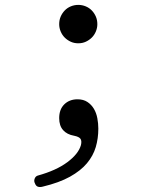

<svg xmlns="http://www.w3.org/2000/svg" viewBox="-20 -545 640 785"><path d="M155 218Q144 221 135.5 218.5Q127 216 123 205Q118 196 121.5 186Q125 176 134 173Q210 152 255.5 118Q301 84 311 48Q315 31 309 22.5Q303 14 283 10Q254 5 238 -13Q222 -31 222 -62Q222 -98 243 -118.5Q264 -139 297 -139Q321 -139 337.5 -128Q354 -117 364 -100Q374 -83 378 -61.5Q382 -40 382 -19Q382 21 371.5 56.5Q361 92 335.5 122.5Q310 153 266 177.5Q222 202 155 218ZM222 -446Q222 -463 228 -477Q234 -491 244.5 -502Q255 -513 269.5 -519Q284 -525 300 -525Q316 -525 330.5 -519Q345 -513 355.5 -502Q366 -491 372 -477Q378 -463 378 -446Q378 -431 372 -416.5Q366 -402 355.5 -391.5Q345 -381 331 -374.5Q317 -368 300 -368Q283 -368 269 -374.5Q255 -381 244.5 -391.5Q234 -402 228 -416.5Q222 -431 222 -446Z"/></svg>

Font: Maple Mono Normal NL Light
Style: Regular
Weight: 300
Monospace: yes
Designer: subframe7536
Version: Version 7.000